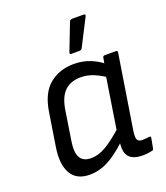

<svg xmlns="http://www.w3.org/2000/svg" viewBox="-132 -789 773 892"><g transform="rotate(-20 255.0 -343.5)"><path d="M159 11Q94 11 67.5 -35.5Q41 -82 54 -164L80 -329Q94 -418 143.5 -458Q193 -498 263 -498Q308 -498 344.5 -483Q381 -468 404 -448L397 -382Q368 -403 336.5 -416Q305 -429 273 -429Q223 -429 193.5 -401Q164 -373 154 -311L131 -163Q123 -111 137.5 -85Q152 -59 192 -59Q227 -59 265 -81Q303 -103 362 -156L353 -89Q316 -55 284 -32.5Q252 -10 221.5 0.5Q191 11 159 11ZM421 11Q375 11 354.5 -11Q334 -33 341 -83L344 -103V-128L387 -403L395 -431L403 -478Q405 -487 412 -487H468Q478 -487 476 -478L418 -112Q413 -78 419.5 -67.5Q426 -57 443 -57Q453 -57 462 -58Q471 -59 478 -60Q487 -61 485 -52L476 -4Q475 5 466 6Q456 8 446 9.5Q436 11 421 11ZM268 -546Q264 -546 263 -549.5Q262 -553 264 -557L315 -689Q317 -694 321 -696Q325 -698 330 -698H386Q391 -698 392.5 -694.5Q394 -691 391 -686L324 -555Q320 -546 309 -546Z"/></g></svg>

Font: Sofia Sans Semi Condensed
Style: Italic
Weight: 400
Italic angle: -9°
Designer: Botio Nikoltchev, Ani Petrova
Foundry: lettersoup
Version: Version 4.101